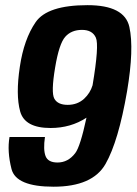

<svg xmlns="http://www.w3.org/2000/svg" viewBox="-20 -700 517 726"><path d="M182.5 6Q40.5 6 23.5 -61Q6.5 -128 16 -182H150Q143 -134.5 152.2 -110Q161.5 -85.5 197.5 -85.5Q237.5 -85.5 264.5 -121Q283.5 -145.5 307 -255Q247.5 -216 171 -216Q73.5 -216 56.2 -278.8Q39 -341.5 55 -447.5Q70.5 -552 114.8 -616.2Q159 -680.5 311 -680.5Q451 -680.5 469.2 -598Q487.5 -515.5 460.5 -355Q428 -166 379 -80Q330 6 182.5 6ZM330 -377.5Q355.5 -529 342.5 -557.5Q329.5 -587 290 -587Q250 -587 226.8 -561Q203.5 -535 188.5 -445Q172.5 -350 185.5 -326.8Q198.5 -303.5 236 -303.5Q273 -303.5 298.5 -327Q321 -348 330 -377.5Z"/></svg>

Font: Anybody SemiBold
Style: Italic
Weight: 600
Italic angle: -10°
Designer: Tyler Finck
Foundry: Etcetera Type Company
Version: Version 1.010; ttfautohint (v1.8.3) -l 8 -r 50 -G 200 -x 14 